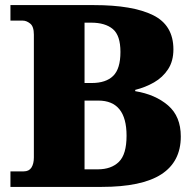

<svg xmlns="http://www.w3.org/2000/svg" viewBox="-20 -734 760 754"><path d="M21 0V-61H73Q94 -61 103.5 -76Q113 -91 113 -116V-598Q113 -630 98.5 -641.5Q84 -653 70 -653H21V-714H349Q501 -714 581 -674.5Q661 -635 661 -540Q661 -494 640 -462Q619 -430 585 -410.5Q551 -391 511 -381V-376Q590 -363 640 -320Q690 -277 690 -198Q690 -99 613.5 -49.5Q537 0 379 0ZM340 -408Q396 -408 424.5 -436Q453 -464 453 -530Q453 -595 423 -620Q393 -645 338 -645H312V-408ZM364 -69Q417 -69 447 -98.5Q477 -128 477 -201Q477 -339 366 -339H312V-69Z"/></svg>

Font: Noto Serif Black
Style: Regular
Weight: 900
Designer: Monotype Design Team
Foundry: Monotype Imaging Inc.
Version: Version 2.014; ttfautohint (v1.8.4.7-5d5b)